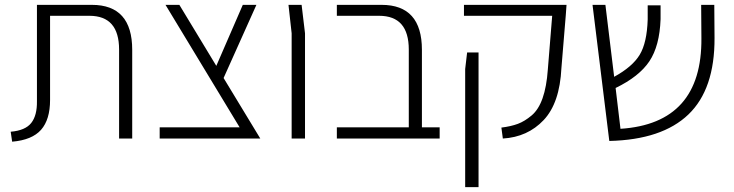

<svg xmlns="http://www.w3.org/2000/svg" viewBox="-20 -570 3020 790"><path d="M30 13 24 -28Q84 -33 108.5 -64Q133 -95 132 -154V-550H358Q524 -550 524 -365V0H470V-366Q470 -505 348 -505H186V-159Q186 -78 149 -36Q112 6 30 13Z M900 -249 1051 0H994H637V-46H966L661 -550H718L870 -299L979 -550H1035Z M1180 0V-433L1167 -550H1221L1235 -433V0Z M1716 -46H1789V0H1662H1366V-46H1662V-366Q1662 -505 1540 -505H1366V-550H1550Q1716 -550 1716 -365Z M2049 0 2043 -45Q2083 -50 2111 -60.5Q2139 -71 2167.5 -95Q2196 -119 2212.5 -166Q2229 -213 2234 -283L2252 -505H1889V-550H2311L2308 -508L2290 -290Q2283 -146 2217 -76Q2151 -6 2049 0ZM1894 200V-286L1902 -354H1949V200Z M2920 -414Q2921 -203 2812.5 -99Q2704 5 2487 10L2418 -550H2471L2507 -254Q2582 -295 2612 -344.5Q2642 -394 2645 -490V-548H2698V-491Q2694 -381 2652 -318Q2610 -255 2513 -208L2533 -40Q2869 -62 2866 -413L2865 -550H2919Z"/></svg>

Font: Assistant Light
Style: Regular
Weight: 300
Designer: Hebrew By Ben Nathan, Latin by Paul Hunt
Version: Version 2.001;PS 002.001;hotconv 1.0.88;makeotf.lib2.5.64775